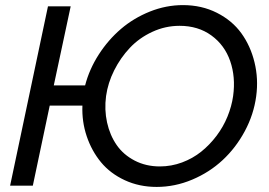

<svg xmlns="http://www.w3.org/2000/svg" viewBox="-20 -735 1063 760"><path d="M704.1 -714.8Q778.3 -714.8 838.6 -684.3Q898.9 -653.8 935.3 -603.5Q971.7 -553.2 987.5 -488Q1003.4 -422.9 994.1 -354Q984.4 -281.7 949 -215.8Q913.6 -149.9 861.3 -101.3Q809.1 -52.7 740.7 -23.9Q672.4 4.9 600.1 4.9Q531.2 4.9 473.9 -21.7Q416.5 -48.3 379.6 -93Q342.8 -137.7 323.2 -195.8Q303.7 -253.9 306.2 -316.9H176.8L109.9 0H20L169.9 -710H259.8L192.9 -397H316.9Q333.5 -460.9 370.8 -519Q408.2 -577.1 458.7 -620.4Q509.3 -663.6 573.2 -689.2Q637.2 -714.8 704.1 -714.8ZM902.8 -355Q913.1 -430.2 891.1 -493.4Q869.1 -556.6 816.7 -594.7Q764.2 -632.8 690.9 -632.8Q634.3 -632.8 582.8 -608.9Q531.2 -585 494.1 -545.7Q457 -506.3 432.1 -456.8Q407.2 -407.2 399.9 -355Q392.6 -300.8 403.8 -250.2Q415 -199.7 441.7 -161.1Q468.3 -122.6 512.9 -99.4Q557.6 -76.2 612.8 -76.2Q658.2 -76.2 700.7 -92Q743.2 -107.9 776.9 -135Q810.5 -162.1 837.2 -197.5Q863.8 -232.9 880.4 -273.4Q897 -314 902.8 -355Z"/></svg>

Font: Rawline Medium
Style: Italic
Weight: 500
Italic angle: -12°
Designer: Matt McInerney, Pablo Impallari, Rodrigo Fuenzalida
Foundry: Matt McInerney, Pablo Impallari, Rodrigo Fuenzalida
Version: Version 4.020;PS 004.020;hotconv 1.0.88;makeotf.lib2.5.64775